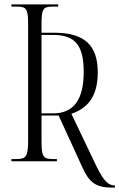

<svg xmlns="http://www.w3.org/2000/svg" viewBox="-20 -734 543 874"><path d="M491 120H503V110H502C467 110 445 78 411 6L305 -216C372 -239 425 -287 425 -404C425 -521 372 -585 228 -585H169V-623C169 -692 175 -704 220 -704H245V-714H32V-704H58C101 -704 108 -692 108 -623V-91C108 -20 97 -10 54 -10H32V0H239V-10H221C177 -10 169 -20 169 -91V-208H247L356 30C387 98 418 120 491 120ZM222 -218H169V-575H223C327 -575 361 -521 361 -406C361 -280 315 -218 222 -218Z"/></svg>

Font: Noto Serif Display ExtraCondensed Light
Style: Regular
Weight: 300
Width: 2
Designer: Monotype Design Team
Foundry: Monotype Imaging Inc.
Version: Version 2.009